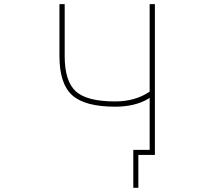

<svg xmlns="http://www.w3.org/2000/svg" viewBox="-20 -773 1040 929"><path d="M625 135.7V-47.9H704.1V-299.8L697.3 -294.9Q632.8 -256.8 537.1 -256.8Q391.6 -256.8 330.1 -311.5Q267.6 -367.2 267.6 -502V-752.9H293V-502Q293 -379.9 346.7 -331.1Q400.4 -282.2 537.1 -282.2Q632.8 -282.2 702.1 -328.1L704.1 -329.1V-752.9H729.5V-23.4H649.4V135.7Z"/></svg>

Font: Mgen+ 1mn thin
Style: Regular
Weight: 100
Designer: [Source Han Sans]
Ryoko NISHIZUKA  (kana & ideographs); Paul D. Hunt (Latin, Greek & Cyrillic); Wenlong ZHANG  (bopomofo
Version: Version 1.059.20150602